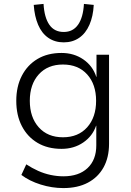

<svg xmlns="http://www.w3.org/2000/svg" viewBox="-20 -771 670 979"><path d="M303 188Q245 188 187.5 170Q130 152 89 121L114 67Q143 86 174 100Q205 114 238 121Q271 128 303 128Q382 128 426.5 86Q471 44 471 -30V-130H470Q452 -77 404.5 -44.5Q357 -12 294 -12Q223 -12 171.5 -42.5Q120 -73 91.5 -128Q63 -183 63 -257Q63 -330 91.5 -385Q120 -440 171.5 -470.5Q223 -501 294 -501Q357 -501 405 -468Q453 -435 471 -379H472V-492H536V-38Q536 32 508 82.5Q480 133 428 160.5Q376 188 303 188ZM301 -71Q379 -71 424.5 -122Q470 -173 470 -257Q470 -341 424.5 -391.5Q379 -442 301 -442Q223 -442 177.5 -391.5Q132 -341 132 -257Q132 -173 177.5 -122Q223 -71 301 -71ZM305 -555Q260 -555 226.5 -578Q193 -601 174.5 -644.5Q156 -688 152 -746L202 -751Q206 -682 231.5 -645Q257 -608 305 -608Q352 -608 378 -645Q404 -682 408 -751L458 -746Q455 -688 436 -644.5Q417 -601 383.5 -578Q350 -555 305 -555Z"/></svg>

Font: Nunito Sans 8pt Light
Style: Regular
Weight: 300
Version: Version 3.101;gftools[0.9.27]